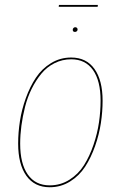

<svg xmlns="http://www.w3.org/2000/svg" viewBox="-20 -766 500 795"><path d="M384.3 -737.8H223.1L224.1 -745.6H385.3ZM290.5 -633.8Q281.2 -633.8 281.2 -642.6Q281.2 -647 284.2 -650.1Q287.1 -653.3 291.5 -653.3Q295.9 -653.3 298.6 -650.6Q301.3 -647.9 301.3 -644Q301.3 -639.6 298.1 -636.7Q294.9 -633.8 290.5 -633.8ZM186 9.3Q123 9.3 89.1 -38.3Q55.2 -85.9 55.2 -171.4Q55.2 -217.3 62.5 -264.6Q69.8 -312 86.9 -359.6Q104 -407.2 128.7 -444.3Q153.3 -481.4 191.2 -504.6Q229 -527.8 274.9 -527.8Q337.4 -527.8 371.1 -480.7Q404.8 -433.6 404.8 -348.6Q404.8 -303.7 397.7 -256.6Q390.6 -209.5 373.8 -161.4Q356.9 -113.3 332.5 -75.7Q308.1 -38.1 270 -14.4Q231.9 9.3 186 9.3ZM186 1.5Q231 1.5 267.8 -22Q304.7 -45.4 327.9 -82.3Q351.1 -119.1 367.2 -166.5Q383.3 -213.9 389.9 -259.8Q396.5 -305.7 396.5 -349.1Q396.5 -431.6 365 -476.1Q333.5 -520.5 274.9 -520.5Q237.8 -520.5 205.8 -504.4Q173.8 -488.3 151.1 -460.7Q128.4 -433.1 111.1 -398.2Q93.8 -363.3 83.7 -323.5Q73.7 -283.7 68.6 -245.6Q63.5 -207.5 63.5 -170.9Q63.5 -88.4 95 -43.5Q126.5 1.5 186 1.5Z"/></svg>

Font: Fira Sans Compressed Eight
Style: Italic
Weight: 100
Width: 3
Italic angle: -8°
Designer: Carrois Corporate & Edenspiekermann AG
Foundry: Carrois Corporate GbR & Edenspiekermann AG
Version: Version 4.203;PS 004.203;hotconv 1.0.88;makeotf.lib2.5.64775